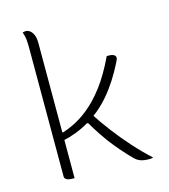

<svg xmlns="http://www.w3.org/2000/svg" viewBox="-113 -842 826 941"><g transform="rotate(-15 300.0 -371.5)"><path d="M150 5Q149 5 147 5Q145 5 143.5 5Q142 5 140 5Q129 5 120 3Q111 1 105.5 -4Q100 -9 100 -18Q100 -98 100 -179Q100 -260 100 -340.5Q100 -421 100 -502Q100 -583 100 -663Q100 -698 98 -714Q96 -730 89 -750Q92 -751 94.5 -751.5Q97 -752 100 -752.5Q103 -753 105 -753Q116 -753 126.5 -745Q137 -737 143.5 -721Q150 -705 150 -680Q150 -594 150 -508.5Q150 -423 150 -337.5Q150 -252 150 -166.5Q150 -81 150 5ZM529 10Q504 10 486.5 4.5Q469 -1 454 -16Q441 -29 428 -43Q415 -57 402.5 -71.5Q390 -86 377.5 -101Q365 -116 354 -131Q338 -153 325.5 -171.5Q313 -190 303 -206.5Q293 -223 284 -238L256 -243L307 -283Q341 -230 379.5 -179.5Q418 -129 460 -82Q502 -35 548 7Q546 8 542.5 8.5Q539 9 536 9.5Q533 10 529 10ZM123 -241 154 -226Q178 -234 201 -244.5Q224 -255 245.5 -268.5Q267 -282 287 -298.5Q307 -315 326 -334Q350 -359 372.5 -388.5Q395 -418 416 -454Q437 -490 457 -532H467Q482 -532 489.5 -528.5Q497 -525 499.5 -520.5Q502 -516 502 -511Q502 -508 500 -503Q498 -498 494 -490Q472 -446 447.5 -408Q423 -370 396 -338.5Q369 -307 339.5 -282.5Q310 -258 278 -239Q246 -220 211.5 -207Q177 -194 140 -186Z"/></g></svg>

Font: Recursive Casual Light
Style: Regular
Weight: 300
Version: Version 1.047